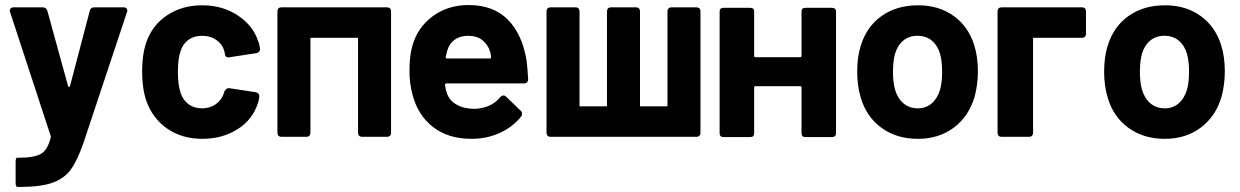

<svg xmlns="http://www.w3.org/2000/svg" viewBox="-20 -543 4920 762"><path d="M42 182V100Q42 83 48 83H54Q116 83 142.5 67.5Q169 52 181 4Q183 -1 181 -4L20 -495Q19 -497 19 -501Q19 -507 23 -510.5Q27 -514 34 -514H149Q163 -514 168 -500L250 -202Q251 -198 254 -198Q257 -198 258 -202L336 -499Q339 -514 355 -514H470Q479 -514 483 -508.5Q487 -503 484 -495L313 19Q288 92 262 128.5Q236 165 189 182Q142 199 56 199H49Q42 199 42 182Z M561 -142Q544 -192 544 -260Q544 -327 561 -376Q585 -444 644 -483Q703 -522 783 -522Q863 -522 923.5 -482Q984 -442 1004 -381Q1010 -367 1012 -350V-348Q1012 -335 997 -332L892 -316L887 -315Q875 -315 873 -327L870 -341Q863 -367 839 -384Q815 -401 782 -401Q750 -401 728 -385Q706 -369 697 -341Q686 -311 686 -259Q686 -207 696 -177Q705 -147 727.5 -130Q750 -113 782 -113Q813 -113 836.5 -129.5Q860 -146 869 -174L870 -179Q871 -183 877 -188.5Q883 -194 890 -193L995 -177Q1003 -175 1006.5 -170Q1010 -165 1009 -158Q1007 -142 1004 -135Q983 -68 922.5 -30Q862 8 783 8Q703 8 644.5 -32Q586 -72 561 -142Z M1212 -393V-17Q1212 0 1195 0H1098Q1081 0 1081 -17V-497Q1081 -514 1098 -514H1515Q1532 -514 1532 -497V-17Q1532 0 1515 0H1418Q1401 0 1401 -17V-393Z M1965 -157Q1971 -164 1978 -164Q1984 -164 1989 -159L2046 -104Q2052 -98 2052 -92Q2052 -85 2048 -80Q2015 -39 1963.5 -15.5Q1912 8 1851 8Q1759 8 1698.5 -39Q1638 -86 1617 -168Q1605 -212 1605 -261Q1605 -319 1616 -359Q1636 -433 1696.5 -478Q1757 -523 1840 -523Q1938 -523 1995.5 -465Q2053 -407 2070 -302Q2074 -269 2076 -229Q2076 -212 2059 -212H1752Q1746 -212 1746 -206Q1749 -185 1753 -175Q1763 -144 1792.5 -127.5Q1822 -111 1864 -111Q1930 -114 1965 -157ZM1755 -342Q1750 -323 1749 -317Q1748 -311 1754 -311H1924Q1929 -311 1929 -315Q1929 -326 1925 -338Q1916 -367 1894 -384Q1872 -401 1838 -401Q1806 -401 1784.5 -385.5Q1763 -370 1755 -342Z M2166 0Q2149 0 2149 -17V-497Q2149 -514 2166 -514H2263Q2280 -514 2280 -497V-121H2389V-497Q2389 -514 2406 -514H2503Q2520 -514 2520 -497V-121H2629V-497Q2629 -514 2646 -514H2743Q2760 -514 2760 -497V-17Q2760 0 2743 0Z M3176 -512H3282Q3298 -512 3298 -496V-15Q3298 1 3282 1H3176Q3161 1 3161 -15V-196Q3161 -201 3155 -201H2978Q2973 -201 2973 -196V-15Q2973 1 2958 1H2851Q2836 1 2836 -15V-496Q2836 -512 2851 -512H2958Q2973 -512 2973 -496V-322Q2973 -316 2978 -316H3155Q3161 -316 3161 -322V-496Q3161 -512 3176 -512Z M3396 -156Q3382 -203 3382 -258Q3382 -319 3397 -364Q3420 -438 3479.5 -480Q3539 -522 3624 -522Q3706 -522 3764.5 -480Q3823 -438 3846 -365Q3861 -319 3861 -260Q3861 -208 3848 -159Q3825 -81 3765.5 -36.5Q3706 8 3623 8Q3538 8 3478 -36Q3418 -80 3396 -156ZM3711 -188Q3719 -215 3719 -258Q3719 -300 3711 -329Q3701 -363 3678 -382Q3655 -401 3621 -401Q3588 -401 3565 -382Q3542 -363 3532 -329Q3524 -300 3524 -258Q3524 -217 3532 -188Q3542 -153 3565.5 -133Q3589 -113 3623 -113Q3655 -113 3678 -133Q3701 -153 3711 -188Z M4080 -393V-17Q4080 0 4063 0H3956Q3939 0 3939 -17V-497Q3939 -514 3956 -514H4273Q4290 -514 4290 -497V-410Q4290 -393 4273 -393Z M4376 -156Q4362 -203 4362 -258Q4362 -319 4377 -364Q4400 -438 4459.5 -480Q4519 -522 4604 -522Q4686 -522 4744.5 -480Q4803 -438 4826 -365Q4841 -319 4841 -260Q4841 -208 4828 -159Q4805 -81 4745.5 -36.5Q4686 8 4603 8Q4518 8 4458 -36Q4398 -80 4376 -156ZM4691 -188Q4699 -215 4699 -258Q4699 -300 4691 -329Q4681 -363 4658 -382Q4635 -401 4601 -401Q4568 -401 4545 -382Q4522 -363 4512 -329Q4504 -300 4504 -258Q4504 -217 4512 -188Q4522 -153 4545.5 -133Q4569 -113 4603 -113Q4635 -113 4658 -133Q4681 -153 4691 -188Z"/></svg>

Font: Barlow
Style: Bold
Weight: 700
Designer: Jeremy Tribby
Foundry: Jeremy Tribby
Version: Version 1.101 August 23, 2024